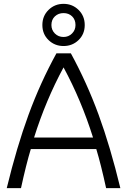

<svg xmlns="http://www.w3.org/2000/svg" viewBox="-20 -977 660 997"><path d="M480 -203H140Q116 -124 89 0H15Q67 -214 128 -380.5Q189 -547 273 -700H348Q431 -548 492 -381.5Q553 -215 605 0H531Q504 -124 480 -203ZM463 -263Q402 -457 310 -627Q218 -457 157 -263ZM200 -847Q200 -894 232 -925.5Q264 -957 310 -957Q356 -957 388 -925.5Q420 -894 420 -847Q420 -800 388 -769Q356 -738 310 -738Q264 -738 232 -769Q200 -800 200 -847ZM372 -847Q372 -875 354.5 -892Q337 -909 310 -909Q283 -909 265 -892Q247 -875 247 -847Q247 -821 265 -803Q283 -785 310 -785Q336 -785 354 -803Q372 -821 372 -847Z"/></svg>

Font: Krub
Style: Regular
Weight: 400
Designer: Ekaluck Peanpanawate
Foundry: Cadson Demak Co.,Ltd.
Version: Version 1.000; ttfautohint (v1.6)